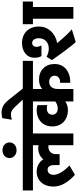

<svg xmlns="http://www.w3.org/2000/svg" viewBox="705 -1675 990 2460"><g transform="rotate(-90 1200.0 -445.0)"><path d="M790 -518H720V0H570V-319L550 -320Q507 -320 481 -294Q455 -268 455 -226V-176H315V-246Q315 -287 299.5 -308.5Q284 -330 255 -330Q226 -330 208 -309.5Q190 -289 190 -255Q190 -209 222 -156Q254 -103 310 -50L190 20Q125 -37 82.5 -108Q40 -179 40 -255Q40 -319 63.5 -367.5Q87 -416 130.5 -443Q174 -470 230 -470Q281 -470 322 -448Q363 -426 389 -385Q413 -416 449.5 -433Q486 -450 530 -450Q551 -450 570 -447V-518H-10V-648H790Z M405 -818Q405 -857 433 -882.5Q461 -908 505 -908Q549 -908 577 -883Q605 -858 605 -818Q605 -779 577 -753.5Q549 -728 505 -728Q462 -728 433.5 -753.5Q405 -779 405 -818Z M1650 -518H1290V-400Q1338 -440 1410 -440Q1500 -440 1555 -385Q1610 -330 1610 -240Q1610 -181 1581.5 -135.5Q1553 -90 1500.5 -65Q1448 -40 1380 -40H1369V-170H1380Q1416 -170 1438 -189.5Q1460 -209 1460 -240Q1460 -272 1438 -291Q1416 -310 1380 -310Q1339 -310 1314.5 -281Q1290 -252 1290 -200V0H1130V-103Q1081 -70 1020 -70Q958 -70 910 -95Q862 -120 836 -165.5Q810 -211 810 -270Q810 -329 836 -374.5Q862 -420 910 -445Q958 -470 1020 -470Q1057 -470 1083 -460V-334Q1062 -340 1040 -340Q1004 -340 982 -321Q960 -302 960 -270Q960 -239 982 -219.5Q1004 -200 1040 -200Q1067 -200 1090.5 -209.5Q1114 -219 1130 -232V-518H770V-648H1650Z M1163 -638 1067 -741Q1038 -772 1015.5 -786Q993 -800 966 -800Q934 -800 896 -788L916 -910Q954 -920 987 -920Q1034 -920 1072.5 -899.5Q1111 -879 1156 -823L1303 -638Z M1877 -207 1900 -181Q1949 -123 1990.5 -80Q2032 -37 2054 -20L1893 30Q1876 16 1850.5 -16Q1825 -48 1771 -120Q1714 -196 1660 -275L1702 -343Q1758 -315 1807 -315Q1867 -315 1903.5 -350Q1940 -385 1940 -443Q1940 -481 1923.5 -504.5Q1907 -528 1880 -528Q1858 -528 1844 -513Q1830 -498 1830 -473Q1830 -439 1849 -409H1711Q1690 -446 1690 -498Q1690 -570 1742.5 -614Q1795 -658 1880 -658Q1942 -658 1990 -631Q2038 -604 2064 -555.5Q2090 -507 2090 -443Q2090 -354 2032 -289.5Q1974 -225 1877 -207ZM2410 -518H2340V0H2190V-518H2120V-648H2410Z"/></g></svg>

Font: Madhuban Bold
Style: Regular
Weight: 700
Designer: jaikishan Patel
Foundry: MagicType
Version: Version 1.000